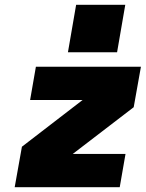

<svg xmlns="http://www.w3.org/2000/svg" viewBox="-20 -777 605 797"><path d="M296 -757H500L466 -560H262ZM129 -500H565L535 -332L282 -138H501L477 0H41L71 -168L323 -362H105Z"/></svg>

Font: Overused Grotesk Black
Style: Italic
Weight: 900
Italic angle: -10°
Version: Version 0.003